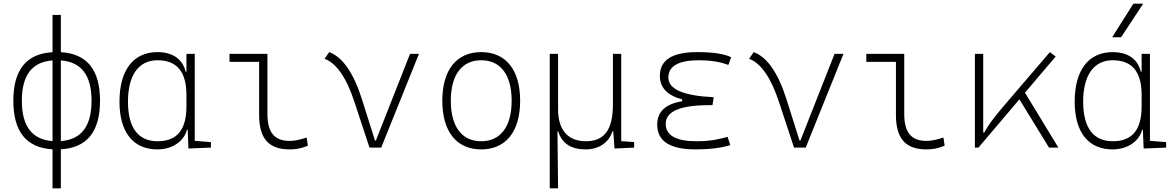

<svg xmlns="http://www.w3.org/2000/svg" viewBox="-20 -815 6485 1060"><path d="M270 224.6H315.9V9.3C460.4 1 532.2 -87.9 532.2 -258.8C532.2 -429.7 460.4 -518.6 315.9 -526.9V-732.4H270V-526.9C125.5 -518.6 53.7 -429.7 53.7 -258.8C53.7 -87.9 125.5 1 270 9.3ZM315.9 -481.4C429.2 -473.1 485.4 -399.4 485.4 -258.8C485.4 -118.2 429.2 -44.4 315.9 -36.1ZM270 -36.1C156.7 -44.4 100.6 -118.2 100.6 -258.8C100.6 -399.4 156.7 -473.1 270 -481.4Z M848.6 9.8C941.4 9.8 999.5 -44.4 1011.7 -98.6H1016.1L1020.5 4.9L1144.5 0V-30.3L1055.2 -37.6V-517.6H1009.3V-418.9H1004.9C989.7 -483.4 939 -527.3 849.6 -527.3C715.8 -527.3 639.6 -427.7 639.6 -253.9C639.6 -84 715.8 9.8 848.6 9.8ZM1009.3 -226.6C1009.3 -98.6 957 -35.2 850.6 -35.2C742.7 -35.2 686.5 -109.4 686.5 -253.9C686.5 -399.4 745.1 -482.4 849.6 -482.4C956.1 -482.4 1009.3 -419.4 1009.3 -291Z M1579.1 9.8C1615.2 9.8 1645 3.9 1679.7 -10.7L1672.9 -55.7C1634.3 -43 1605.5 -37.1 1579.1 -37.1C1495.1 -37.1 1456.5 -84 1456.5 -185.5V-517.6H1247.1V-473.6H1410.6V-180.7C1410.6 -50.3 1463.4 9.8 1579.1 9.8Z M2020 0H2084.5L2293 -517.6H2243.7L2055.2 -39.1H2050.3L1978.5 -266.1C1932.1 -412.6 1872.1 -499.5 1797.4 -527.3L1772 -490.7C1838.4 -464.8 1893.1 -385.7 1937 -251.5Z M2636.7 9.8C2772.5 9.8 2851.6 -87.9 2851.6 -258.8C2851.6 -429.7 2772.5 -527.3 2636.7 -527.3C2501 -527.3 2421.9 -429.7 2421.9 -258.8C2421.9 -87.9 2501 9.8 2636.7 9.8ZM2636.7 -35.2C2529.8 -35.2 2468.8 -116.2 2468.8 -258.8C2468.8 -401.4 2529.8 -482.4 2636.7 -482.4C2743.7 -482.4 2804.7 -401.4 2804.7 -258.8C2804.7 -116.2 2743.7 -35.2 2636.7 -35.2Z M3213.4 9.8C3285.6 9.8 3342.3 -27.8 3360.8 -89.8H3365.7L3372.6 4.9L3481 0V-30.8L3409.7 -35.6V-517.6H3363.8V-239.3C3363.8 -92.3 3312.5 -35.2 3213.4 -35.2C3116.7 -35.2 3061 -97.7 3061 -210V-517.6H3015.1V224.6H3061L3057.6 -89.8H3061.5C3083 -22.9 3132.3 9.8 3213.4 9.8Z M3821.3 9.8C3897.9 9.8 3962.4 1.5 4011.7 -13.7L3997.1 -59.6C3955.1 -47.9 3905.8 -35.2 3825.2 -35.2C3711.9 -35.2 3655.3 -67.4 3655.3 -131.8C3655.3 -200.2 3735.4 -234.4 3895.5 -234.4H3913.6L3920.4 -278.3C3752.9 -286.1 3669.9 -322.3 3669.9 -386.7C3669.9 -450.7 3726.6 -482.4 3839.8 -482.4C3900.9 -482.4 3954.1 -474.1 4001 -456.5L4016.6 -499C3978 -518.1 3916 -527.3 3829.1 -527.3C3691.4 -527.3 3623 -483.9 3623 -396.5C3623 -331.5 3663.6 -288.6 3746.1 -266.1V-255.9C3653.8 -241.2 3608.4 -198.2 3608.4 -127C3608.4 -35.2 3678.7 9.8 3821.3 9.8Z M4363.8 0H4428.2L4636.7 -517.6H4587.4L4398.9 -39.1H4394L4322.3 -266.1C4275.9 -412.6 4215.8 -499.5 4141.1 -527.3L4115.7 -490.7C4182.1 -464.8 4236.8 -385.7 4280.8 -251.5Z M5094.7 9.8C5130.9 9.8 5160.6 3.9 5195.3 -10.7L5188.5 -55.7C5149.9 -43 5121.1 -37.1 5094.7 -37.1C5010.7 -37.1 4972.2 -84 4972.2 -185.5V-517.6H4762.7V-473.6H4926.3V-180.7C4926.3 -50.3 4979 9.8 5094.7 9.8Z M5362.3 0H5381.8L5607.9 -266.6L5771.5 0H5823.2L5638.7 -303.2L5808.1 -502.9L5776.4 -527.3L5550.8 -264.2C5485.8 -188.5 5441.9 -135.7 5414.1 -83.5H5408.2V-517.6H5362.3Z M6122.1 9.8C6214.8 9.8 6272.9 -44.4 6285.2 -98.6H6289.6L6293.9 4.9L6418 0V-30.3L6328.6 -37.6V-517.6H6282.7V-418.9H6278.3C6263.2 -483.4 6212.4 -527.3 6123 -527.3C5989.3 -527.3 5913.1 -427.7 5913.1 -253.9C5913.1 -84 5989.3 9.8 6122.1 9.8ZM6282.7 -226.6C6282.7 -98.6 6230.5 -35.2 6124 -35.2C6016.1 -35.2 5960 -109.4 5960 -253.9C5960 -399.4 6018.6 -482.4 6123 -482.4C6229.5 -482.4 6282.7 -419.4 6282.7 -291ZM6120.1 -609.4H6169.4L6291.5 -794.9H6237.3Z"/></svg>

Font: Cascadia Mono PL ExtraLight
Style: Regular
Weight: 200
Monospace: yes
Designer: Aaron Bell
Foundry: Saja Typeworks
Version: Version 2404.023